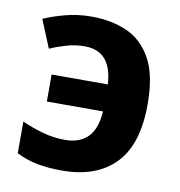

<svg xmlns="http://www.w3.org/2000/svg" viewBox="-68 -619 649 693"><g transform="rotate(10 256.0 -273.0)"><path d="M204 10Q152 10 111.5 2Q71 -6 36 -24V-140Q72 -124 112 -112.5Q152 -101 196 -101Q247 -101 277.5 -130Q308 -159 313 -226H107V-325H313Q306 -446 208 -446Q173 -446 140.5 -436.5Q108 -427 81 -415L39 -517Q70 -531 116 -543.5Q162 -556 214 -556Q286 -556 343 -531Q400 -506 433.5 -446Q467 -386 467 -279Q467 -131 398 -60.5Q329 10 204 10Z"/></g></svg>

Font: Noto Sans
Style: Bold
Weight: 700
Designer: Monotype Design Team
Foundry: Monotype Imaging Inc.
Version: Version 2.000;GOOG;noto-source:20170915:90ef993387c0; ttfaut